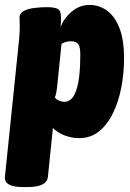

<svg xmlns="http://www.w3.org/2000/svg" viewBox="-34 -551 528 777"><path d="M58 206Q-18 206 -14 164L43 -389Q44 -397 45 -413Q46 -429 46 -440Q46 -450 45.5 -459.5Q45 -469 45 -480Q45 -498 63 -507Q81 -516 106.5 -519Q132 -522 156 -522Q186 -522 199.5 -515Q213 -508 213 -480Q213 -471 212.5 -461Q212 -451 211 -442Q226 -479 257.5 -505Q289 -531 329 -531Q367 -531 398.5 -508.5Q430 -486 449 -438.5Q468 -391 468 -315Q468 -255 457 -197.5Q446 -140 423.5 -93.5Q401 -47 367 -19.5Q333 8 286 8Q256 8 227.5 -3Q199 -14 180 -33L160 164Q156 206 78 206ZM227 -139Q291 -139 291 -330Q291 -360 283 -372Q275 -384 253 -384Q233 -384 215 -374L198 -208Q197 -195 194.5 -180.5Q192 -166 188 -157Q193 -149 204.5 -144Q216 -139 227 -139Z"/></svg>

Font: Asap Condensed Condensed Black
Style: Italic
Weight: 900
Width: 3
Italic angle: -6°
Designer: Pablo Cosgaya
Foundry: Omnibus-Type
Version: Version 3.001; ttfautohint (v1.8.4.7-5d5b)